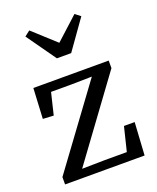

<svg xmlns="http://www.w3.org/2000/svg" viewBox="-139 -827 745 910"><g transform="rotate(-20 233.5 -372.0)"><path d="M30 0V-37L338 -456L337 -425L330 -437L219 -435H87L125 -466L91 -325L37 -328L45 -481H425V-443L118 -24L127 -64V-42L246 -44H387L350 -14L387 -165H441L431 0ZM120 -744 277 -601H191L348 -744L375 -723L270 -575H198L93 -723Z"/></g></svg>

Font: Source Serif 4 18pt
Style: Regular
Weight: 400
Designer: Frank Grießhammer
Foundry: Adobe Systems Incorporated
Version: Version 4.004;hotconv 1.0.116;makeotfexe 2.5.65601